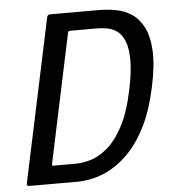

<svg xmlns="http://www.w3.org/2000/svg" viewBox="-50 -719 681 764"><g transform="rotate(-5 290.5 -336.5)"><path d="M556 -347Q537 -259 507 -198Q477 -137 440.5 -98Q404 -59 366 -37.5Q328 -16 293 -8Q258 0 231 0H35Q31 0 28.5 -2.5Q26 -5 27 -9L166 -664Q169 -673 178 -673H374Q406 -673 440 -667Q474 -661 502.5 -642.5Q531 -624 550 -588Q569 -552 572 -493.5Q575 -435 556 -347ZM466 -347Q481 -419 480.5 -466Q480 -513 468.5 -540.5Q457 -568 438.5 -581Q420 -594 398.5 -597.5Q377 -601 358 -601H253Q247 -601 245.5 -599.5Q244 -598 243 -594L134 -79Q133 -75 134 -73.5Q135 -72 139 -72H228Q254 -72 286.5 -81Q319 -90 353.5 -118.5Q388 -147 417.5 -201.5Q447 -256 466 -347Z"/></g></svg>

Font: Glory Thin Medium
Style: Italic
Weight: 500
Italic angle: -12°
Version: Version 1.011